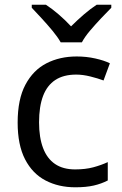

<svg xmlns="http://www.w3.org/2000/svg" viewBox="-20 -786 520 816"><path d="M300 10Q229 10 173.5 -19Q118 -48 86.5 -109Q55 -170 55 -265Q55 -364 88 -426Q121 -488 177.5 -517Q234 -546 306 -546Q347 -546 385 -537.5Q423 -529 447 -517L420 -444Q396 -453 364 -461Q332 -469 304 -469Q250 -469 215 -446Q180 -423 163 -378Q146 -333 146 -266Q146 -202 163 -157Q180 -112 214 -89Q248 -66 299 -66Q343 -66 376.5 -75Q410 -84 438 -97V-19Q411 -5 378.5 2.5Q346 10 300 10ZM238 -606Q225 -629 203 -655.5Q181 -682 157 -708Q133 -734 115 -753V-766H175Q201 -749 229 -725Q257 -701 282 -674Q309 -701 337 -725Q365 -749 391 -766H453V-753Q434 -734 409.5 -708Q385 -682 362.5 -655.5Q340 -629 328 -606Z"/></svg>

Font: Noto Sans Kannada
Style: Regular
Weight: 400
Designer: Jelle Bosma - Monotype Design Team
Foundry: Monotype Imaging Inc.
Version: Version 2.003